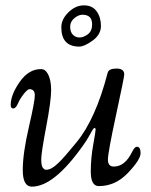

<svg xmlns="http://www.w3.org/2000/svg" viewBox="-20 -686 565 717"><path d="M276 -512Q209 -512 209 -584Q209 -614 235.5 -640Q262 -666 293.5 -666Q325 -666 341 -643.5Q357 -621 357 -589Q357 -557 326 -534.5Q295 -512 276 -512ZM324 -595Q324 -631 288 -631Q273 -631 257.5 -618Q242 -605 242 -586Q242 -567 252 -556.5Q262 -546 277 -546Q292 -546 308 -558Q324 -570 324 -595ZM20 -294Q20 -332 53.5 -380Q87 -428 133 -428Q149 -428 158 -411Q171 -389 171 -349.5Q171 -310 152.5 -212.5Q134 -115 134 -91Q134 -67 140 -59.5Q146 -52 151.5 -52Q157 -52 162.5 -53.5Q168 -55 174 -58.5Q180 -62 185 -66Q190 -70 197.5 -77Q205 -84 209.5 -89Q214 -94 222.5 -103.5Q231 -113 236 -119Q251 -137 266 -155Q337 -241 382 -414Q386 -430 415 -430Q444 -430 444 -408Q444 -398 413.5 -257Q383 -116 383 -90Q383 -64 405 -64Q447 -64 474 -120Q483 -138 491 -138Q505 -138 505 -114Q505 -90 458 -40.5Q411 9 349 9Q319 9 319 -45Q319 -95 328 -145Q337 -195 337 -201.5Q337 -208 333.5 -208Q330 -208 326 -201.5Q322 -195 313 -178.5Q304 -162 291 -144Q182 11 99 11Q65 11 65 -51Q65 -113 87.5 -210Q110 -307 110 -330Q110 -353 90 -353Q83 -353 69 -335.5Q55 -318 47 -299.5Q39 -281 29.5 -281Q20 -281 20 -294Z"/></svg>

Font: Sorts Mill Goudy
Style: Italic
Weight: 400
Italic angle: -7.40001°
Version: Version 003.101